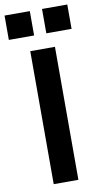

<svg xmlns="http://www.w3.org/2000/svg" viewBox="-131 -946 527 991"><g transform="rotate(-10 132.5 -450.5)"><path d="M67 0V-697H196.4V0ZM164.6 -773.4V-901H297V-773.4ZM-31.8 -773.4V-901H100.6V-773.4Z"/></g></svg>

Font: Hanken Grotesk
Style: Regular
Weight: 400
Designer: Alfredo Marco Pradil
Foundry: Hanken Design Co.
Version: Version 3.013